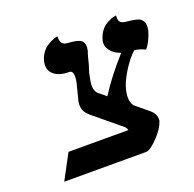

<svg xmlns="http://www.w3.org/2000/svg" viewBox="-104 -664 779 771"><g transform="rotate(-20 285.5 -279.0)"><path d="M411.1 -192.9 467.8 -146Q490.7 -126 486.8 -99.1Q478 -70.3 447.5 -37.6Q417 -4.9 397.9 0H43.9L101.1 -106.9H356.9Q355.5 -114.7 350.1 -120.1H351.1Q331.1 -136.7 290.5 -170.2Q250 -203.6 230 -220.2H231Q200.7 -242.7 208 -284.2L226.1 -355Q236.8 -407.2 213.9 -407.2Q170.4 -407.2 148.2 -427Q126 -446.8 132.8 -480Q137.2 -499 147.5 -514.2Q157.7 -529.3 169.4 -537.1Q181.2 -544.9 192.1 -550Q203.1 -555.2 210.4 -556.6L217.8 -558.1Q217.3 -545.4 220 -537.1Q222.7 -528.8 227.8 -525.1Q232.9 -521.5 236.1 -520.5Q239.3 -519.5 244.1 -519Q282.7 -516.6 298.8 -508.8Q314.9 -501 314.9 -477.1Q314.9 -475.6 312 -458Q312 -460.4 311 -457.8Q310.1 -455.1 307.9 -447.5Q305.7 -439.9 304 -433.6Q302.2 -427.2 299.8 -417.2Q297.4 -407.2 296.9 -405.8Q295.4 -400.9 292 -390.9Q288.6 -380.9 286.6 -372.6Q284.7 -364.3 283.2 -354Q272.9 -309.1 291 -291H290Q310.5 -275.4 324.2 -263.2Q367.2 -331.5 436 -408.2Q407.7 -417.5 392.8 -437.3Q377.9 -457 382.8 -480Q387.7 -500 398.2 -515.1Q408.7 -530.3 420.2 -537.6Q431.6 -544.9 442.6 -549.6Q453.6 -554.2 460.9 -555.2L467.8 -556.2Q466.8 -543.5 469 -535.6Q471.2 -527.8 477.8 -524.4Q484.4 -521 489 -520Q493.7 -519 503.9 -518.1Q513.2 -517.1 516.6 -516.6Q520 -516.1 528.6 -514.9Q537.1 -513.7 540.5 -512.5Q543.9 -511.2 550.3 -508.8Q556.6 -506.3 559.1 -503.2Q561.5 -500 565.2 -495.4Q568.8 -490.7 569.8 -485.1Q570.8 -479.5 570.8 -471.9Q570.8 -464.4 568.8 -455.1Q555.2 -409.2 534.2 -386.2Q508.3 -398.9 488.8 -399.9Q461.9 -376.5 435.3 -333Q408.7 -289.6 402.8 -258.8Q393.1 -215.3 411.1 -192.9Z"/></g></svg>

Font: Linear Smooth
Style: Bold Italic
Weight: 700
Designer: Philipp H. Poll, Flanker
Foundry: Philipp H. Poll, reworked by Flanker
Version: Version 1.061 | FøM Fix